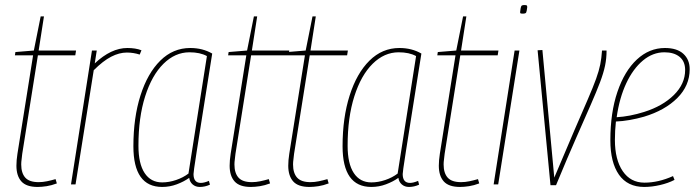

<svg xmlns="http://www.w3.org/2000/svg" viewBox="-20 -730 2750 760"><path d="M200 -21 205 -4Q184 4 164.5 7Q145 10 129 10Q84 10 64.5 -12Q45 -34 45 -74Q45 -84 46 -96.5Q47 -109 49 -121L111 -511H39L41 -524L114 -530L141 -665H154L133 -530H281L278 -511H130L68 -121Q67 -109 65.5 -99Q64 -89 64 -79Q64 -45 80 -27Q96 -9 133 -9Q149 -9 166 -12.5Q183 -16 200 -21Z M363 -530 355 -479Q420 -540 484 -540Q517 -540 540 -531L533 -514Q508 -522 482 -522Q452 -522 420 -505.5Q388 -489 351 -452L279 0H261L344 -530Z M771 10Q754 10 742.5 0Q731 -10 729 -26Q708 -11 680 -0.5Q652 10 622 10Q508 10 508 -151Q508 -264 536 -352Q564 -440 614.5 -490Q665 -540 733 -540Q782 -540 820 -518Q796 -368 781.5 -275.5Q767 -183 759 -133Q751 -83 748.5 -63.5Q746 -44 746 -41Q746 -6 775 -6Q788 -6 807 -14L811 1Q791 10 771 10ZM726 -43 799 -508Q772 -523 730 -523Q673 -523 627 -477.5Q581 -432 554.5 -348.5Q528 -265 528 -153Q528 -82 552.5 -45Q577 -8 622 -8Q649 -8 677 -17.5Q705 -27 726 -43Z M1044 -21 1049 -4Q1028 4 1008.5 7Q989 10 973 10Q928 10 908.5 -12Q889 -34 889 -74Q889 -84 890 -96.5Q891 -109 893 -121L955 -511H883L885 -524L958 -530L985 -665H998L977 -530H1125L1122 -511H974L912 -121Q911 -109 909.5 -99Q908 -89 908 -79Q908 -45 924 -27Q940 -9 977 -9Q993 -9 1010 -12.5Q1027 -16 1044 -21Z M1276 -21 1281 -4Q1260 4 1240.5 7Q1221 10 1205 10Q1160 10 1140.5 -12Q1121 -34 1121 -74Q1121 -84 1122 -96.5Q1123 -109 1125 -121L1187 -511H1115L1117 -524L1190 -530L1217 -665H1230L1209 -530H1357L1354 -511H1206L1144 -121Q1143 -109 1141.5 -99Q1140 -89 1140 -79Q1140 -45 1156 -27Q1172 -9 1209 -9Q1225 -9 1242 -12.5Q1259 -16 1276 -21Z M1599 10Q1582 10 1570.5 0Q1559 -10 1557 -26Q1536 -11 1508 -0.5Q1480 10 1450 10Q1336 10 1336 -151Q1336 -264 1364 -352Q1392 -440 1442.5 -490Q1493 -540 1561 -540Q1610 -540 1648 -518Q1624 -368 1609.5 -275.5Q1595 -183 1587 -133Q1579 -83 1576.5 -63.5Q1574 -44 1574 -41Q1574 -6 1603 -6Q1616 -6 1635 -14L1639 1Q1619 10 1599 10ZM1554 -43 1627 -508Q1600 -523 1558 -523Q1501 -523 1455 -477.5Q1409 -432 1382.5 -348.5Q1356 -265 1356 -153Q1356 -82 1380.5 -45Q1405 -8 1450 -8Q1477 -8 1505 -17.5Q1533 -27 1554 -43Z M1872 -21 1877 -4Q1856 4 1836.5 7Q1817 10 1801 10Q1756 10 1736.5 -12Q1717 -34 1717 -74Q1717 -84 1718 -96.5Q1719 -109 1721 -121L1783 -511H1711L1713 -524L1786 -530L1813 -665H1826L1805 -530H1953L1950 -511H1802L1740 -121Q1739 -109 1737.5 -99Q1736 -89 1736 -79Q1736 -45 1752 -27Q1768 -9 1805 -9Q1821 -9 1838 -12.5Q1855 -16 1872 -21Z M2056 -710Q2061 -710 2064 -709Q2067 -708 2067 -702Q2065 -684 2062.5 -680Q2060 -676 2049 -676Q2044 -676 2041 -677Q2038 -678 2039 -684Q2041 -702 2043.5 -706Q2046 -710 2056 -710ZM1934 0 2017 -530H2036L1952 0Z M2181 3H2159L2108 -531L2127 -532L2174 -27Q2221 -139 2253.5 -214Q2286 -289 2307 -337.5Q2328 -386 2339.5 -418Q2351 -450 2356 -475Q2361 -500 2363 -530H2381Q2381 -499 2375 -470Q2369 -441 2355 -404Q2341 -367 2318 -314.5Q2295 -262 2261 -185Q2227 -108 2181 3Z M2650 -18Q2625 -5 2592.5 2.5Q2560 10 2530 10Q2464 10 2430 -38.5Q2396 -87 2396 -175Q2396 -284 2424 -366.5Q2452 -449 2501 -494.5Q2550 -540 2612 -540Q2660 -540 2685 -517Q2710 -494 2710 -456Q2710 -391 2661 -342Q2612 -293 2529 -268Q2501 -260 2472.5 -255Q2444 -250 2418 -249Q2414 -213 2414 -176Q2414 -98 2445 -52.5Q2476 -7 2531 -7Q2586 -7 2644 -33ZM2610 -523Q2564 -523 2525 -490.5Q2486 -458 2459 -400.5Q2432 -343 2421 -266Q2473 -269 2530 -287Q2603 -310 2647.5 -354Q2692 -398 2692 -453Q2692 -487 2670 -505Q2648 -523 2610 -523Z"/></svg>

Font: Georama SemiCondensed Thin
Style: Italic
Weight: 100
Width: 4
Italic angle: -9°
Designer: Jean-Baptiste Levee
Foundry: Production Type
Version: Version 1.000